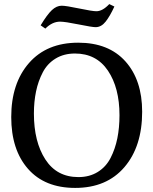

<svg xmlns="http://www.w3.org/2000/svg" viewBox="-20 -911 751 940"><path d="M35 -338Q35 -503 122 -602.5Q209 -702 363 -702Q512 -702 594 -610.5Q676 -519 676 -364Q676 -194 589 -92.5Q502 9 348 9Q199 9 117 -84.5Q35 -178 35 -338ZM364 -44Q418 -44 458.5 -69Q499 -94 521.5 -138Q544 -182 554.5 -234Q565 -286 565 -347Q565 -481 508.5 -565Q452 -649 347 -649Q293 -649 252.5 -624.5Q212 -600 189.5 -557Q167 -514 156.5 -463.5Q146 -413 146 -355Q146 -217 202 -130.5Q258 -44 364 -44ZM515 -891 540 -879Q519 -833 497.5 -805.5Q476 -778 448 -778Q431 -778 364.5 -791.5Q298 -805 274 -805Q236 -805 202 -771L179 -787Q211 -840 234 -861.5Q257 -883 282 -883Q303 -883 367.5 -869.5Q432 -856 452 -856Q482 -856 515 -891Z"/></svg>

Font: Poly
Style: Regular
Weight: 400
Designer: Jos Nicols Silva Schwarzenberg
Foundry: Jose Nicolas Silva Schwarzenberg
Version: Version 1.001